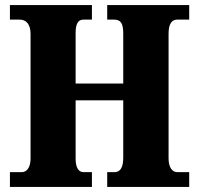

<svg xmlns="http://www.w3.org/2000/svg" viewBox="-20 -734 780 754"><path d="M19 0H341V-58H308C287 -58 277 -78 277 -111V-340H464V-116C464 -78 454 -58 429 -58H401V0H723V-58H676C656 -58 642 -77 642 -112V-602C642 -641 655 -657 676 -657H723V-714H401V-657H428C455 -657 464 -641 464 -602V-406H277V-605C277 -641 287 -657 308 -657H341V-714H19V-657H57C81 -657 100 -641 100 -601V-111C100 -78 86 -58 66 -58H19Z"/></svg>

Font: Noto Serif Khmer Condensed Black
Style: Regular
Weight: 900
Width: 3
Designer: Danh Hong and the Monotype Design Team
Foundry: Monotype Imaging Inc.
Version: Version 2.004